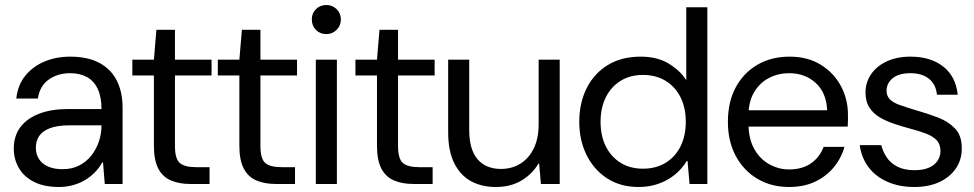

<svg xmlns="http://www.w3.org/2000/svg" viewBox="-20 -734 3885 766"><path d="M215 12Q155 12 114.5 -9Q74 -30 54.5 -65Q35 -100 35 -141Q35 -192 61.5 -227Q88 -262 136.5 -280.5Q185 -299 251 -299H385Q385 -347 370 -379Q355 -411 327 -426.5Q299 -442 260 -442Q211 -442 175 -417Q139 -392 131 -341H45Q51 -395 81 -432Q111 -469 157.5 -488.5Q204 -508 260 -508Q331 -508 377.5 -482.5Q424 -457 446.5 -411.5Q469 -366 469 -305V0H398L391 -86H388Q375 -63 357 -45Q339 -27 317.5 -14.5Q296 -2 270 5Q244 12 215 12ZM229 -59Q267 -59 295.5 -73.5Q324 -88 344 -113Q364 -138 374.5 -169.5Q385 -201 385 -234H258Q209 -234 179 -222.5Q149 -211 136 -191Q123 -171 123 -145Q123 -119 135.5 -99.5Q148 -80 172 -69.5Q196 -59 229 -59Z M740 0Q695 0 662 -14Q629 -28 611.5 -61.5Q594 -95 594 -152V-433H508V-496H594L604 -615H678V-496H824V-433H678V-152Q678 -101 697 -84Q716 -67 764 -67H816V0Z M1081 0Q1036 0 1003 -14Q970 -28 952.5 -61.5Q935 -95 935 -152V-433H849V-496H935L945 -615H1019V-496H1165V-433H1019V-152Q1019 -101 1038 -84Q1057 -67 1105 -67H1157V0Z M1240 0V-496H1324V0ZM1282 -598Q1257 -598 1240.5 -614.5Q1224 -631 1224 -657Q1224 -681 1240.5 -697.5Q1257 -714 1282 -714Q1306 -714 1323 -697.5Q1340 -681 1340 -656Q1340 -632 1323 -615Q1306 -598 1282 -598Z M1630 0Q1585 0 1552 -14Q1519 -28 1501.5 -61.5Q1484 -95 1484 -152V-433H1398V-496H1484L1494 -615H1568V-496H1714V-433H1568V-152Q1568 -101 1587 -84Q1606 -67 1654 -67H1706V0Z M1958 12Q1901 12 1858.5 -11.5Q1816 -35 1792 -83.5Q1768 -132 1768 -206V-496H1852V-215Q1852 -138 1885 -99Q1918 -60 1979 -60Q2022 -60 2056 -81Q2090 -102 2109.5 -142Q2129 -182 2129 -239V-496H2213V0H2138L2131 -81H2128Q2103 -39 2060 -13.5Q2017 12 1958 12Z M2528 12Q2455 12 2402 -22.5Q2349 -57 2320 -116Q2291 -175 2291 -248Q2291 -322 2320 -381Q2349 -440 2404 -474Q2459 -508 2536 -508Q2603 -508 2648.5 -480Q2694 -452 2718 -414V-705H2802V0H2731L2723 -92H2720Q2700 -59 2671 -36Q2642 -13 2606 -0.5Q2570 12 2528 12ZM2545 -61Q2597 -61 2635.5 -84.5Q2674 -108 2695 -150Q2716 -192 2716 -248Q2716 -304 2695 -346Q2674 -388 2635.5 -411.5Q2597 -435 2545 -435Q2494 -435 2456 -411.5Q2418 -388 2397 -346Q2376 -304 2376 -248Q2376 -192 2397 -150Q2418 -108 2456 -84.5Q2494 -61 2545 -61Z M3128 12Q3057 12 3002 -20.5Q2947 -53 2915.5 -111.5Q2884 -170 2884 -248Q2884 -327 2915 -385Q2946 -443 3001.5 -475.5Q3057 -508 3130 -508Q3203 -508 3255 -475.5Q3307 -443 3335 -390.5Q3363 -338 3363 -276Q3363 -266 3363 -254.5Q3363 -243 3362 -229H2947V-294H3280Q3277 -364 3234.5 -403Q3192 -442 3128 -442Q3085 -442 3048 -423Q3011 -404 2988.5 -366Q2966 -328 2966 -271V-243Q2966 -181 2989 -140Q3012 -99 3049.5 -78.5Q3087 -58 3128 -58Q3180 -58 3215 -82Q3250 -106 3266 -148H3349Q3336 -102 3306 -66Q3276 -30 3231.5 -9Q3187 12 3128 12Z M3627 12Q3568 12 3521 -8.5Q3474 -29 3445.5 -66.5Q3417 -104 3410 -155H3496Q3502 -130 3517 -107Q3532 -84 3559.5 -69.5Q3587 -55 3628 -55Q3664 -55 3687 -65.5Q3710 -76 3721 -93.5Q3732 -111 3732 -131Q3732 -158 3717.5 -174Q3703 -190 3674.5 -201Q3646 -212 3607 -222Q3577 -230 3546 -240.5Q3515 -251 3489.5 -266Q3464 -281 3448.5 -305Q3433 -329 3433 -365Q3433 -405 3455 -437.5Q3477 -470 3517.5 -489Q3558 -508 3613 -508Q3692 -508 3742.5 -469Q3793 -430 3801 -356H3718Q3714 -397 3686.5 -419.5Q3659 -442 3612 -442Q3566 -442 3541.5 -422Q3517 -402 3517 -372Q3517 -352 3529.5 -338.5Q3542 -325 3568.5 -315.5Q3595 -306 3635 -294Q3681 -281 3722.5 -265Q3764 -249 3790.5 -221Q3817 -193 3817 -144Q3818 -99 3794.5 -63.5Q3771 -28 3728.5 -8Q3686 12 3627 12Z"/></svg>

Font: DM Sans 36pt
Style: Regular
Weight: 400
Designer: Colophon Foundry, Jonny Pinhorn
Foundry: Colophon Foundry
Version: Version 4.004;gftools[0.9.30]